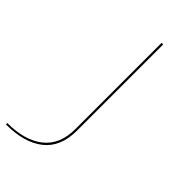

<svg xmlns="http://www.w3.org/2000/svg" viewBox="-378 -645 934 934"><g transform="rotate(45 89.5 -178.0)"><path d="M-123 230V220.5Q-3 220.5 64.5 167Q132 113.5 132 7.5V-586H143V6.5Q143 119 73 174.5Q3 230 -123 230Z"/></g></svg>

Font: Anybody UltraExpanded Thin
Style: Regular
Weight: 100
Width: 9
Designer: Tyler Finck
Foundry: Etcetera Type Company
Version: Version 1.010; ttfautohint (v1.8.3) -l 8 -r 50 -G 200 -x 14 